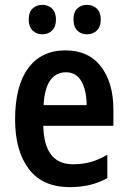

<svg xmlns="http://www.w3.org/2000/svg" viewBox="-20 -759 525 789"><path d="M249 -552Q344 -552 395 -485.5Q446 -419 446 -308V-242H158Q161 -84 280 -84Q319 -84 352 -93Q385 -102 421 -123V-27Q355 10 267 10Q155 10 98.5 -64.5Q42 -139 42 -268Q42 -406 96 -479Q150 -552 249 -552ZM251 -462Q210 -462 186.5 -429Q163 -396 159 -327H336Q336 -386 315 -424Q294 -462 251 -462ZM98 -679Q98 -709 114 -724Q130 -739 154 -739Q178 -739 194 -723.5Q210 -708 210 -679Q210 -649 194 -633.5Q178 -618 154 -618Q130 -618 114 -633.5Q98 -649 98 -679ZM282 -679Q282 -709 297.5 -724Q313 -739 337 -739Q362 -739 378 -723.5Q394 -708 394 -679Q394 -649 378 -633.5Q362 -618 337 -618Q313 -618 297.5 -633.5Q282 -649 282 -679Z"/></svg>

Font: Noto Sans Lao Looped Condensed SemiBold
Style: Regular
Weight: 600
Width: 3
Designer: Mark Frömberg, Ben Mitchell
Foundry: The Fontpad Ltd
Version: Version 1.002; ttfautohint (v1.8.4.7-5d5b)